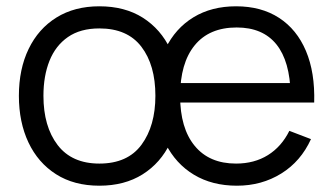

<svg xmlns="http://www.w3.org/2000/svg" viewBox="-20 -575 1059 610"><path d="M732.7 15Q654 15 596.1 -19.9Q538.2 -54.8 506.2 -118.4Q474.3 -182 474.3 -267.7Q474.3 -356.2 505.8 -420.7Q537.3 -485.2 594.7 -520.1Q652 -555 730 -555Q810 -555 866.5 -518.3Q923 -481.7 952 -413.2Q981 -344.7 978.2 -249.3H903.3V-275.3Q901.3 -380.5 858.1 -434.1Q814.8 -487.7 732 -487.7Q644.8 -487.7 598.6 -431.1Q552.3 -374.5 552.3 -270Q552.3 -167.8 598.6 -111.6Q644.8 -55.3 730 -55.3Q788 -55.3 831.2 -82.2Q874.3 -109 899.3 -159.3L968 -133Q935.8 -62.3 873.6 -23.7Q811.3 15 732.7 15ZM939 -249.3H526.3V-311H939ZM295.7 15Q215.2 15 158 -21.5Q100.8 -58 70.4 -122.4Q40 -186.8 40 -270.7Q40 -355.5 71 -419.6Q102 -483.7 159.3 -519.3Q216.7 -555 295.7 -555Q376.5 -555 433.8 -518.7Q491 -482.3 521.3 -418.2Q551.7 -354.2 551.7 -270.7Q551.7 -185.7 521.1 -121.4Q490.5 -57.2 433.1 -21.1Q375.7 15 295.7 15ZM295.7 -55.3Q385.5 -55.3 429.6 -115.2Q473.7 -175.2 473.7 -270.7Q473.7 -368.3 429.2 -426.5Q384.8 -484.7 295.7 -484.7Q235.2 -484.7 195.8 -457.3Q156.5 -430 137.2 -381.8Q118 -333.7 118 -270.7Q118 -173.2 163.1 -114.2Q208.2 -55.3 295.7 -55.3Z"/></svg>

Font: Manrope Variable Light
Style: Regular
Weight: 200
Designer: Mikhail Sharanda
Foundry: Mikhail Sharanda
Version: Version 4.505